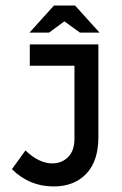

<svg xmlns="http://www.w3.org/2000/svg" viewBox="-20 -663 438 687"><path d="M86.6 -427.8V-504.1H332V-172.2Q332 -86.6 288.7 -41.2Q245.4 4.1 172.2 4.1Q84.5 4.1 22.7 -57.7L71.1 -124.7Q119.6 -78.4 167 -78.4Q201 -78.4 223.7 -101Q246.4 -123.7 246.4 -167V-427.8ZM173.2 -643.3H248.5L336.1 -546.4H266L210.3 -586.6L155.7 -546.4H85.6Z"/></svg>

Font: NATS
Style: Regular
Weight: 400
Designer: Purushoth Kumar Guthula
Foundry: Silicon Andhra, USA.
Version: Version 1.0.4; ttfautohint (v1.2.25-373a) -l 7 -r 28 -G 50 -